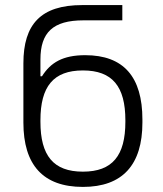

<svg xmlns="http://www.w3.org/2000/svg" viewBox="-20 -726 640 755"><path d="M540 -244V-256C540 -424 466 -509 315 -509C227 -509 179 -480 145 -426H139V-492C139 -598 188 -646 308 -646H461V-706H303C141 -706 72 -631 72 -477V-244C72 -78 149 9 306 9C462 9 540 -78 540 -244ZM139 -247V-253C139 -386 190 -449 306 -449C422 -449 473 -386 473 -253V-247C473 -114 422 -51 306 -51C190 -51 139 -114 139 -247Z"/></svg>

Font: LT Wave Mono Light
Style: Regular
Weight: 300
Designer: Daniel Lyons
Version: Version 2.5 (Glyphs App)